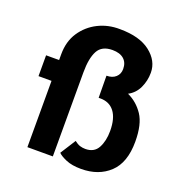

<svg xmlns="http://www.w3.org/2000/svg" viewBox="-123 -780 865 901"><g transform="rotate(20 309.5 -329.5)"><path d="M106 -464Q106 -528 136.5 -574Q167 -620 216.5 -645Q266 -670 325 -669Q424 -669 477.5 -627Q531 -585 531 -526Q531 -486 514.5 -450.5Q498 -415 464 -397Q512 -375 542.5 -329.5Q573 -284 573 -197Q573 -92 518.5 -41Q464 10 377 10Q331 10 301 -3Q271 -16 260 -28L309 -105Q324 -93 337 -89Q350 -85 364 -85Q408 -85 426.5 -119.5Q445 -154 445 -204Q445 -267 419.5 -300Q394 -333 347 -332H341L340 -442Q369 -442 386 -457.5Q403 -473 403 -498Q403 -530 383 -547.5Q363 -565 326 -565Q273 -565 253 -527.5Q233 -490 233 -420V0H106V-331H41V-435H106Z"/></g></svg>

Font: Reem Kufi SemiBold
Style: Regular
Weight: 600
Designer: Khaled Hosny
Version: Version 1.001